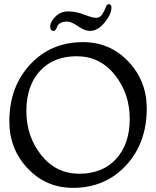

<svg xmlns="http://www.w3.org/2000/svg" viewBox="-20 -899 752 925"><path d="M107 -363.5Q107 -242 178.5 -152Q250 -62 362 -62Q474 -62 539.5 -133.5Q605 -205 605 -326.5Q605 -448 533.5 -538Q462 -628 349.5 -628Q237 -628 172 -556.5Q107 -485 107 -363.5ZM332 6Q202 6 113.5 -87.5Q25 -181 25 -314Q25 -480 125 -588Q225 -696 380 -696Q510 -696 598.5 -602.5Q687 -509 687 -376Q687 -210 587 -102Q487 6 332 6ZM517 -863Q517 -831 484 -790.5Q451 -750 413 -750Q388 -750 356 -772.5Q324 -795 303.5 -795Q283 -795 271 -788Q259 -781 256 -772Q248 -750 239 -750Q222 -750 222 -771.5Q222 -793 246.5 -818.5Q271 -844 308.5 -844Q346 -844 386 -828.5Q426 -813 443.5 -813Q461 -813 472 -829.5Q483 -846 489 -862.5Q495 -879 502 -879Q517 -879 517 -863Z"/></svg>

Font: Macondo
Style: Regular
Weight: 400
Version: Version 2.001